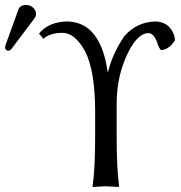

<svg xmlns="http://www.w3.org/2000/svg" viewBox="-49 -744 723 767"><path d="M53.2 -724.1Q80.1 -724.1 91.8 -702.1Q94.7 -695.3 95.2 -689Q94.7 -678.7 88.9 -670.9L-2.9 -548.8Q-9.3 -541.5 -15.1 -541Q-27.8 -542.5 -28.8 -554.2Q-28.3 -558.6 -26.9 -564L24.9 -707Q32.7 -723.6 53.2 -724.1ZM331.1 -200.2V-299.8Q330.6 -460 292 -537.1Q251.5 -612.3 201.2 -612.8Q155.3 -612.8 128.9 -592.8Q126 -590.3 124 -588.9L106.9 -609.9Q138.7 -649.9 200.7 -657.2Q209.5 -658.2 216.8 -658.2Q339.4 -658.2 375 -492.2Q378.4 -474.6 380.9 -457H382.8Q397.5 -519 436.5 -582.5Q442.4 -591.8 447.3 -599.1Q497.1 -656.2 570.8 -658.2Q619.1 -658.2 641.1 -616.2Q649.4 -599.6 649.9 -583Q629.4 -550.3 602.1 -544.9Q598.1 -544.4 595.2 -543.9Q587.9 -545.4 577.1 -579.1Q564 -611.3 543.9 -611.8Q502 -611.8 463.4 -535.6Q417.5 -443.8 417 -331.1V-200.2Q417 -71.3 426.8 0L424.8 2.9Q422.9 2.9 374 0L321.8 2.9L320.8 0Q331.1 -68.4 331.1 -200.2Z"/></svg>

Font: Linux Biolinum O
Style: Regular
Weight: 400
Designer: Philipp H. Poll
Foundry: Philipp H. Poll
Version: Version 1.0.4